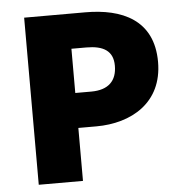

<svg xmlns="http://www.w3.org/2000/svg" viewBox="-49 -697 706 744"><g transform="rotate(-5 304.0 -325.0)"><path d="M72 0H244V-206H314C450 -206 574 -275 574 -434C574 -598 452 -650 310 -650H72ZM244 -342V-514H302C368 -514 406 -492 406 -434C406 -376 374 -342 306 -342Z"/></g></svg>

Font: Source Sans Pro Black
Style: Regular
Weight: 900
Designer: Paul D. Hunt
Foundry: Adobe Systems Incorporated
Version: Version 3.006;hotconv 1.0.111;makeotfexe 2.5.65597